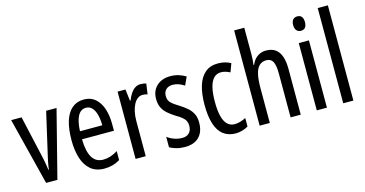

<svg xmlns="http://www.w3.org/2000/svg" viewBox="-79 -1115 2813 1480"><g transform="rotate(-15 1327.5 -375.0)"><path d="M139 0 4 -537H87L159 -218Q164 -198 168 -177.5Q172 -157 175.5 -136Q179 -115 182 -93H186Q187 -105 189.5 -120.5Q192 -136 196 -155.5Q200 -175 205 -197L283 -537H366L229 0Z M585 -546Q640 -546 676 -514.5Q712 -483 730 -429.5Q748 -376 748 -309V-253H493Q495 -156 524 -107.5Q553 -59 612 -59Q641 -59 669.5 -68Q698 -77 728 -96V-24Q700 -7 669 1.5Q638 10 603 10Q535 10 493 -26.5Q451 -63 432 -125Q413 -187 413 -265Q413 -356 432.5 -418.5Q452 -481 490.5 -513.5Q529 -546 585 -546ZM585 -480Q544 -480 521 -440Q498 -400 494 -317H672Q672 -361 663 -398Q654 -435 634.5 -457.5Q615 -480 585 -480Z M1037 -547Q1048 -547 1059.5 -545.5Q1071 -544 1083 -540L1071 -456Q1062 -460 1052 -461.5Q1042 -463 1031 -463Q1010 -463 992 -449.5Q974 -436 961 -411Q948 -386 941 -352.5Q934 -319 934 -280V0H853V-537H916L927 -445H932Q944 -476 959.5 -499Q975 -522 994.5 -534.5Q1014 -547 1037 -547Z M1399 -144Q1399 -95 1381 -60.5Q1363 -26 1329 -8Q1295 10 1247 10Q1210 10 1179 1.5Q1148 -7 1125 -20V-104Q1147 -86 1179 -74.5Q1211 -63 1244 -63Q1279 -63 1299 -83.5Q1319 -104 1319 -141Q1319 -162 1311 -178.5Q1303 -195 1285 -210Q1267 -225 1237 -242Q1204 -263 1178.5 -285Q1153 -307 1139 -336Q1125 -365 1125 -406Q1125 -470 1166.5 -508.5Q1208 -547 1275 -547Q1310 -547 1340 -538Q1370 -529 1398 -512L1368 -447Q1347 -461 1324 -469.5Q1301 -478 1276 -478Q1242 -478 1222.5 -459Q1203 -440 1203 -408Q1203 -387 1211 -371Q1219 -355 1238 -340.5Q1257 -326 1288 -307Q1321 -286 1346 -264Q1371 -242 1385 -213.5Q1399 -185 1399 -144Z M1652 10Q1593 10 1553 -20.5Q1513 -51 1493.5 -112.5Q1474 -174 1474 -265Q1474 -353 1493.5 -416Q1513 -479 1553 -513Q1593 -547 1654 -547Q1686 -547 1711 -540.5Q1736 -534 1757 -522L1732 -455Q1713 -465 1695 -470Q1677 -475 1660 -475Q1626 -475 1603 -451.5Q1580 -428 1568.5 -381.5Q1557 -335 1557 -266Q1557 -198 1568.5 -152Q1580 -106 1603.5 -83.5Q1627 -61 1661 -61Q1683 -61 1705.5 -67.5Q1728 -74 1751 -86V-18Q1730 -5 1702.5 2.5Q1675 10 1652 10Z M1924 -545Q1924 -523 1922.5 -503Q1921 -483 1918 -465H1924Q1934 -491 1951.5 -509.5Q1969 -528 1991.5 -537.5Q2014 -547 2039 -547Q2085 -547 2114 -526Q2143 -505 2157 -464.5Q2171 -424 2171 -364V0H2090V-348Q2090 -416 2074.5 -445Q2059 -474 2022 -474Q1988 -474 1966 -453Q1944 -432 1934 -389Q1924 -346 1924 -279V0H1843V-760H1924Z M2380 -537V0H2299V-537ZM2341 -739Q2364 -739 2375.5 -724Q2387 -709 2387 -681Q2387 -654 2375.5 -639Q2364 -624 2341 -624Q2319 -624 2306 -639Q2293 -654 2293 -681Q2293 -710 2305.5 -724.5Q2318 -739 2341 -739Z M2591 0H2510V-760H2591Z"/></g></svg>

Font: Noto Sans ExtraCondensed
Style: Regular
Weight: 400
Width: 2
Designer: Monotype Design Team
Foundry: Monotype Imaging Inc.
Version: Version 2.013